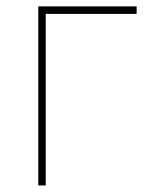

<svg xmlns="http://www.w3.org/2000/svg" viewBox="-20 -565 495 585"><path d="M396.3 -545.5V-522.7H119.3V0H96.6V-545.5Z"/></svg>

Font: Inter UI Thin
Style: Regular
Weight: 100
Designer: Rasmus Andersson
Foundry: rsms
Version: 3.2;8d6f07862